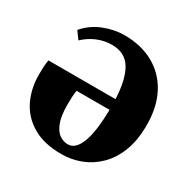

<svg xmlns="http://www.w3.org/2000/svg" viewBox="-156 -819 977 987"><g transform="rotate(30 333.0 -326.0)"><path d="M28 -276Q28 -303 29 -322.5Q30 -342 34 -364H432Q427 -480 391 -538.5Q355 -597 278 -597Q232 -597 190 -579Q148 -561 116 -530L84 -574Q127 -624 188 -648Q249 -672 308 -672Q408 -672 482 -631Q556 -590 597 -513Q638 -436 638 -328Q638 -238 612.5 -172.5Q587 -107 543.5 -64.5Q500 -22 445.5 -1Q391 20 332 20Q228 20 160.5 -20Q93 -60 60.5 -127Q28 -194 28 -276ZM336 -40Q380 -40 405.5 -104.5Q431 -169 433 -301H237Q234 -281 233 -260Q232 -239 232 -217Q232 -150 247 -111Q262 -72 285.5 -56Q309 -40 336 -40Z"/></g></svg>

Font: Source Serif Pro Black
Style: Regular
Weight: 900
Designer: Frank Grießhammer
Foundry: Adobe Systems Incorporated
Version: Version 3.001;hotconv 1.0.111;makeotfexe 2.5.65597